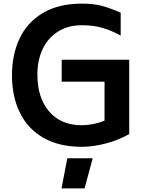

<svg xmlns="http://www.w3.org/2000/svg" viewBox="-20 -792 803 1058"><path d="M46 0ZM692 -463V-53Q631 -19 561.5 -1Q492 17 431 17Q306 17 219.5 -32.5Q133 -82 89.5 -171Q46 -260 46 -378Q46 -490 87.5 -579Q129 -668 215.5 -720Q302 -772 431 -772Q497 -772 542.5 -759.5Q588 -747 645 -722V-596Q594 -624 544.5 -638.5Q495 -653 431 -653Q355 -653 299.5 -618Q244 -583 215 -521.5Q186 -460 186 -381Q186 -254 250.5 -178Q315 -102 431 -102Q493 -102 556 -127V-342H320V-463ZM351 80H491L446 246H319Z"/></svg>

Font: Biryani
Style: Bold
Weight: 700
Designer: Dan Reynolds and Mathieu Reguer
Foundry: Dan Reynolds and Mathieu Reguer
Version: Version 1.004; ttfautohint (v1.1) -l 5 -r 5 -G 72 -x 0 -D la